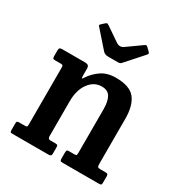

<svg xmlns="http://www.w3.org/2000/svg" viewBox="-177 -889 960 1017"><g transform="rotate(30 303.0 -380.5)"><path d="M79.5 -450H45Q35 -450 32.5 -454Q30 -458 30 -470.5V-500Q30 -512 34 -516Q38 -520 49 -520H189.5Q201 -520 207.5 -515Q214 -510 214 -496V-462Q214 -440.5 216.2 -438.5Q218.5 -436.5 226.5 -449.5Q247 -481.5 282.5 -506.5Q318 -531.5 371.5 -531.5Q457.5 -531.5 490 -489.5Q522.5 -447.5 522.5 -367.5V-92.5Q522.5 -78 526.2 -74Q530 -70 543 -70H574.5Q583.5 -70 586.5 -66.5Q589.5 -63 589.5 -53V-19Q589.5 -4.5 586 -2.2Q582.5 0 568.5 0H350.5Q340 0 337.5 -3.5Q335 -7 335 -18V-51Q335 -60 336.8 -65Q338.5 -70 346 -70H384Q393.5 -70 395.5 -73.2Q397.5 -76.5 397.5 -90V-352.5Q397.5 -403.5 382 -428.8Q366.5 -454 330 -454Q283 -454 252 -411.8Q221 -369.5 221 -301.5V-89Q221 -70 234.5 -70H268Q277 -70 279.8 -66.8Q282.5 -63.5 282.5 -51V-16Q282.5 -6 278 -3Q273.5 0 264 0H45Q34 0 32 -3.2Q30 -6.5 30 -17.5V-52.5Q30 -64.5 33 -67.2Q36 -70 47.5 -70H77.5Q88 -70 91.5 -72Q95 -74 95 -86.5V-433.5Q95 -444.5 91.8 -447.2Q88.5 -450 79.5 -450ZM246.5 -621 160.5 -718.5Q155 -724 154.5 -727.8Q154 -731.5 160 -736.5L177.5 -752.5Q185 -758.5 188 -757.8Q191 -757 199 -752L283 -694.5Q306 -679 327.5 -694.5L415.5 -757Q422.5 -762 426.2 -760.5Q430 -759 436 -753L450 -739.5Q456.5 -733 457.2 -729.5Q458 -726 452 -719.5L362 -618.5Q357 -612.5 352.5 -610Q348 -607.5 336.5 -607.5H281Q267 -607.5 259.8 -611Q252.5 -614.5 246.5 -621Z"/></g></svg>

Font: Besley* Narrow Semi
Style: Regular
Weight: 600
Width: 4
Designer: Owen Earl
Foundry: indestructible type*
Version: Version 3.000; ttfautohint (v1.8.3)